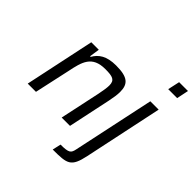

<svg xmlns="http://www.w3.org/2000/svg" viewBox="-238 -932 1320 1320"><g transform="rotate(45 422.5 -272.0)"><path d="M759 -743 740 -656H827L845 -743ZM138 -510 30 0H110L167 -260C189 -367 208 -448 337 -448C409 -448 436 -439 436 -387C436 -366 431 -335 423 -295L360 0H441L507 -311C515 -349 520 -383 520 -408C520 -485 486 -518 372 -518C279 -518 234 -485 206 -436H200L211 -510ZM486 137 472 199C613 199 644 194 672 62L793 -510H712L586 82C577 126 568 137 486 137Z"/></g></svg>

Font: Saira UNSAM
Style: Italic
Weight: 400
Italic angle: -12°
Designer: Hector Gatti with collaboration of the Omnibus-Type team
Foundry: Omnibus-Type
Version: Version 0.072;PS 000.072;hotconv 1.0.88;makeotf.lib2.5.64775